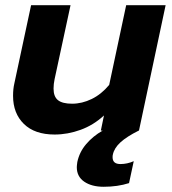

<svg xmlns="http://www.w3.org/2000/svg" viewBox="-20 -500 660 735"><path d="M614 -480 512 0H511Q465 23 441 45Q417 67 412 92Q411 95 411 102Q411 128 441 128Q467 128 492 117L474 201Q430 215 377 215Q331 215 302.5 195.5Q274 176 274 140Q274 134 276 120Q284 82 310 51.5Q336 21 373 0H366L378 -58Q338 -21 288.5 -3Q239 15 189 15Q113 15 71.5 -25.5Q30 -66 30 -133Q30 -160 35 -181L99 -480H250L189 -197Q185 -178 185 -161Q185 -130 202 -116.5Q219 -103 256 -103Q294 -103 331 -121Q368 -139 398 -175L463 -480Z"/></svg>

Font: Prompt SemiBold
Style: Italic
Weight: 600
Italic angle: -12°
Designer: Katatrad Team
Foundry: CadsonDemak
Version: Version 1.001